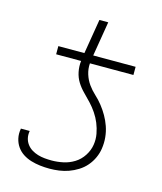

<svg xmlns="http://www.w3.org/2000/svg" viewBox="-105 -755 709 840"><g transform="rotate(15 250.0 -334.5)"><path d="M198 8Q176 8 155 5.5Q134 3 114 -3Q94 -9 77 -20Q60 -31 48.5 -47.5Q37 -64 32.5 -84.5Q28 -105 32 -127Q32 -128 32 -128.5Q32 -129 32 -129H72Q72 -129 72 -128.5Q72 -128 72 -128Q69 -111 72.5 -96Q76 -81 85 -69Q94 -57 107 -49Q120 -41 135 -36.5Q150 -32 166 -30.5Q182 -29 198 -29Q223 -29 249.5 -34.5Q276 -40 299.5 -54.5Q323 -69 338.5 -93Q354 -117 358 -143Q362 -168 357.5 -192.5Q353 -217 344 -239Q335 -261 321.5 -281Q308 -301 292 -318Q276 -335 259 -352Q242 -369 229.5 -389Q217 -409 212 -433.5Q207 -458 210 -483H97V-520H215L241 -677H281L255 -520H447V-483H250Q248 -458 255.5 -434Q263 -410 277 -390.5Q291 -371 308.5 -355Q326 -339 341 -320Q356 -301 368 -280Q380 -259 388 -236Q396 -213 398.5 -187.5Q401 -162 397 -136Q394 -115 384.5 -94Q375 -73 360 -55.5Q345 -38 325 -25.5Q305 -13 284 -5.5Q263 2 241 5Q219 8 198 8Z"/></g></svg>

Font: Iosevka SS04 XLt Obl
Style: Regular
Weight: 200
Italic angle: -9°
Monospace: yes
Designer: Belleve Invis
Foundry: Belleve Invis
Version: Version 19.0.0; ttfautohint (v1.8.4)